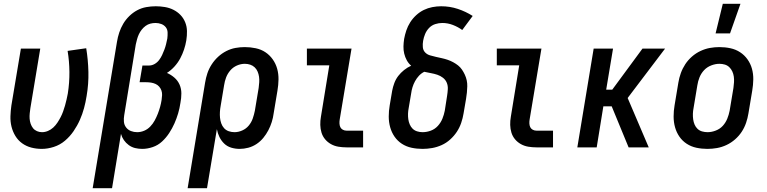

<svg xmlns="http://www.w3.org/2000/svg" viewBox="-20 -776 4040 1011"><path d="M200 8Q171 8 144.5 1Q118 -6 96.5 -21.5Q75 -37 61 -60Q47 -83 40.5 -109.5Q34 -136 35 -164.5Q36 -193 40 -221L90 -520H192L140 -207Q138 -193 136.5 -179Q135 -165 136 -151Q137 -137 141.5 -124Q146 -111 154 -101Q162 -91 174.5 -85.5Q187 -80 201 -80Q217 -80 232.5 -86.5Q248 -93 260.5 -104.5Q273 -116 282.5 -130.5Q292 -145 299.5 -159.5Q307 -174 312.5 -189.5Q318 -205 322.5 -220.5Q327 -236 330.5 -252Q334 -268 337 -283Q346 -340 345.5 -397Q345 -454 336 -508L434 -522Q444 -461 445.5 -397.5Q447 -334 436 -270Q431 -238 422.5 -206.5Q414 -175 400.5 -144.5Q387 -114 367.5 -85.5Q348 -57 322 -35Q296 -13 263.5 -2.5Q231 8 200 8Z M468 215 596 -556Q600 -581 608 -605Q616 -629 629 -651Q642 -673 661 -691.5Q680 -710 702.5 -722Q725 -734 750 -738.5Q775 -743 800 -743Q824 -743 848 -739Q872 -735 893 -724.5Q914 -714 930 -697.5Q946 -681 955 -659Q964 -637 964.5 -612.5Q965 -588 961 -563Q957 -539 949 -515Q941 -491 929 -468.5Q917 -446 899 -426Q881 -406 859 -392Q880 -383 898 -367.5Q916 -352 925.5 -330.5Q935 -309 935 -284Q935 -259 930 -234Q926 -206 918 -179Q910 -152 898.5 -126Q887 -100 871 -75.5Q855 -51 833.5 -31Q812 -11 784 -1.5Q756 8 729 8Q709 8 691 3.5Q673 -1 658 -12Q643 -23 632.5 -38Q622 -53 617 -71L570 215ZM702 -80Q721 -80 739 -87.5Q757 -95 771 -109.5Q785 -124 794.5 -141.5Q804 -159 811 -177Q818 -195 823 -213Q828 -231 831 -250Q833 -263 833.5 -275.5Q834 -288 830 -299.5Q826 -311 818 -320Q810 -329 799 -334Q788 -339 775.5 -341Q763 -343 750 -343H715L730 -431H765Q780 -431 794 -439Q808 -447 817.5 -459.5Q827 -472 833.5 -486Q840 -500 845.5 -514.5Q851 -529 854.5 -543.5Q858 -558 861 -573Q863 -589 862.5 -605Q862 -621 853 -632.5Q844 -644 829.5 -649.5Q815 -655 799 -655Q785 -655 771.5 -651.5Q758 -648 746.5 -639.5Q735 -631 726 -619.5Q717 -608 711 -595Q705 -582 701.5 -568.5Q698 -555 695 -542L634 -169Q631 -152 632.5 -135Q634 -118 644 -105Q654 -92 669.5 -86Q685 -80 702 -80Z M968 215 1060 -341Q1064 -366 1072 -390Q1080 -414 1094.5 -436.5Q1109 -459 1128.5 -477Q1148 -495 1171.5 -507Q1195 -519 1219.5 -523.5Q1244 -528 1269 -528Q1298 -528 1326.5 -522Q1355 -516 1377.5 -501Q1400 -486 1416 -463.5Q1432 -441 1439.5 -414Q1447 -387 1446.5 -357.5Q1446 -328 1441 -299L1421 -179Q1418 -156 1411 -133.5Q1404 -111 1393 -90Q1382 -69 1366.5 -50Q1351 -31 1330.5 -17.5Q1310 -4 1287 2Q1264 8 1242 8Q1219 8 1197.5 1.5Q1176 -5 1160.5 -20Q1145 -35 1135.5 -54.5Q1126 -74 1122 -96L1070 215ZM1215 -80Q1235 -80 1255.5 -89Q1276 -98 1290 -115Q1304 -132 1311 -152.5Q1318 -173 1322 -193L1342 -313Q1344 -328 1345 -343Q1346 -358 1344 -372Q1342 -386 1336.5 -399Q1331 -412 1321 -421.5Q1311 -431 1297.5 -435.5Q1284 -440 1269 -440Q1248 -440 1227.5 -431Q1207 -422 1192.5 -405Q1178 -388 1170.5 -368Q1163 -348 1160 -327L1142 -219Q1139 -203 1138 -187Q1137 -171 1138.5 -156Q1140 -141 1145 -126.5Q1150 -112 1160 -101Q1170 -90 1184.5 -85Q1199 -80 1215 -80Z M1805 0Q1783 0 1762 -3.5Q1741 -7 1723 -17Q1705 -27 1692 -42.5Q1679 -58 1673 -77.5Q1667 -97 1666.5 -118.5Q1666 -140 1670 -162L1714 -432H1596V-520H1831L1769 -148Q1767 -137 1767.5 -126Q1768 -115 1772 -106.5Q1776 -98 1785 -93Q1794 -88 1805 -88H1892V0Z M2205 8Q2175 8 2147 2Q2119 -4 2096 -19Q2073 -34 2057.5 -56.5Q2042 -79 2034.5 -106Q2027 -133 2027 -162.5Q2027 -192 2032 -221L2045 -298Q2049 -319 2056.5 -339Q2064 -359 2077 -376Q2090 -393 2107.5 -407Q2125 -421 2145 -430Q2131 -442 2122 -458.5Q2113 -475 2108.5 -493.5Q2104 -512 2104.5 -531.5Q2105 -551 2108 -571Q2112 -593 2119.5 -615.5Q2127 -638 2140 -658.5Q2153 -679 2171.5 -696Q2190 -713 2211.5 -723.5Q2233 -734 2256.5 -738.5Q2280 -743 2303 -743Q2349 -743 2391 -729Q2433 -715 2469 -692L2414 -618Q2392 -634 2365 -644.5Q2338 -655 2309 -655Q2290 -655 2271.5 -649Q2253 -643 2239.5 -629Q2226 -615 2218.5 -597Q2211 -579 2208 -561Q2205 -544 2206.5 -527.5Q2208 -511 2218.5 -500Q2229 -489 2244.5 -484.5Q2260 -480 2275.5 -476.5Q2291 -473 2307 -469.5Q2323 -466 2337.5 -461Q2352 -456 2366 -448.5Q2380 -441 2392 -431.5Q2404 -422 2412.5 -409.5Q2421 -397 2427.5 -383Q2434 -369 2437.5 -353.5Q2441 -338 2440.5 -321.5Q2440 -305 2438.5 -288.5Q2437 -272 2434 -255L2421 -179Q2417 -154 2408.5 -129Q2400 -104 2385.5 -82Q2371 -60 2350.5 -41.5Q2330 -23 2305.5 -12Q2281 -1 2255.5 3.5Q2230 8 2205 8ZM2205 -80Q2227 -80 2248.5 -88Q2270 -96 2285.5 -113Q2301 -130 2309.5 -151Q2318 -172 2322 -193L2334 -270Q2337 -288 2338 -306.5Q2339 -325 2332.5 -340.5Q2326 -356 2312.5 -366.5Q2299 -377 2282.5 -382.5Q2266 -388 2248.5 -391Q2231 -394 2214 -398Q2198 -390 2186 -377Q2174 -364 2165.5 -348.5Q2157 -333 2152 -316.5Q2147 -300 2145 -284L2132 -207Q2129 -192 2128.5 -177Q2128 -162 2130 -148Q2132 -134 2137.5 -121Q2143 -108 2152.5 -98.5Q2162 -89 2176 -84.5Q2190 -80 2205 -80Z M2805 0Q2783 0 2762 -3.5Q2741 -7 2723 -17Q2705 -27 2692 -42.5Q2679 -58 2673 -77.5Q2667 -97 2666.5 -118.5Q2666 -140 2670 -162L2714 -432H2596V-520H2831L2769 -148Q2767 -137 2767.5 -126Q2768 -115 2772 -106.5Q2776 -98 2785 -93Q2794 -88 2805 -88H2892V0Z M3020 0 3106 -520H3208L3172 -304H3204L3363 -520H3482L3285 -260L3396 0H3290L3201 -216H3157L3122 0Z M3748 -600 3786 -756H3879L3824 -600ZM3705 8Q3675 8 3647 2Q3619 -4 3596 -19Q3573 -34 3557.5 -56.5Q3542 -79 3534.5 -106Q3527 -133 3527 -162.5Q3527 -192 3532 -221L3552 -341Q3556 -366 3565 -391Q3574 -416 3588.5 -438Q3603 -460 3623.5 -478Q3644 -496 3668.5 -507.5Q3693 -519 3718 -523.5Q3743 -528 3768 -528Q3798 -528 3826 -522Q3854 -516 3877 -501Q3900 -486 3916 -463.5Q3932 -441 3939.5 -414Q3947 -387 3946.5 -357.5Q3946 -328 3941 -299L3921 -179Q3917 -154 3908.5 -129Q3900 -104 3885.5 -82Q3871 -60 3850.5 -42Q3830 -24 3805.5 -12.5Q3781 -1 3755.5 3.5Q3730 8 3705 8ZM3706 -80Q3727 -80 3749 -88.5Q3771 -97 3786 -113.5Q3801 -130 3809.5 -151Q3818 -172 3822 -193L3842 -313Q3844 -328 3845 -343Q3846 -358 3844 -372.5Q3842 -387 3836 -400Q3830 -413 3820 -422.5Q3810 -432 3796.5 -436Q3783 -440 3768 -440Q3747 -440 3725 -431.5Q3703 -423 3687.5 -406.5Q3672 -390 3663.5 -369Q3655 -348 3652 -327L3632 -207Q3629 -192 3628.5 -177Q3628 -162 3630 -147.5Q3632 -133 3637.5 -120Q3643 -107 3653 -97.5Q3663 -88 3677 -84Q3691 -80 3706 -80Z"/></svg>

Font: Iosevka SS18 Semibold
Style: Italic
Weight: 600
Italic angle: -9°
Monospace: yes
Designer: Belleve Invis
Foundry: Belleve Invis
Version: Version 25.1.1; ttfautohint (v1.8.4)